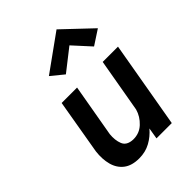

<svg xmlns="http://www.w3.org/2000/svg" viewBox="-215 -843 959 959"><g transform="rotate(-45 264.0 -364.0)"><path d="M178 -180 227 -460H118L68 -168Q62 -118 73 -77.5Q84 -37 114.5 -13.5Q145 10 197 10Q241 10 276.5 -9.5Q312 -29 338 -60L328 0H436L516 -460H408L358 -174Q347 -135 316 -106Q285 -77 241 -78Q198 -80 186 -110Q174 -140 178 -180ZM349 -636 432 -545 510 -596 360 -738 168 -600 234 -546Z"/></g></svg>

Font: Jost* 500 Medium Italic
Style: Italic
Weight: 500
Italic angle: -10°
Version: Version 3.200; ttfautohint (v0.97) -l 8 -r 50 -G 200 -x 14 -